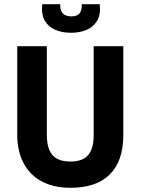

<svg xmlns="http://www.w3.org/2000/svg" viewBox="-20 -880 669 914"><path d="M316 14Q258 14 214.5 -1Q171 -16 142 -41Q113 -66 95 -98.5Q77 -131 69.5 -166.5Q62 -202 62 -237V-660H203V-237Q203 -193 215.5 -164.5Q228 -136 253 -123.5Q278 -111 315 -111Q352 -111 376.5 -123.5Q401 -136 413.5 -164Q426 -192 426 -237V-660H567V-237Q567 -114 503 -50Q439 14 316 14ZM181 -860H267Q265 -833 278 -817.5Q291 -802 320 -802Q348 -802 359.5 -817.5Q371 -833 369 -860H455Q460 -810 442 -780.5Q424 -751 391.5 -737.5Q359 -724 318 -724Q275 -724 242 -738.5Q209 -753 192.5 -783Q176 -813 181 -860Z"/></svg>

Font: Bricolage Grotesque SemiCondensed
Style: Bold
Weight: 700
Width: 4
Designer: Mathieu Triay
Foundry: Atelier Triay
Version: Version 1.001;gftools[0.9.33.dev8+g029e19f]